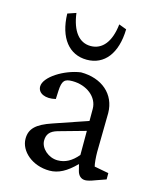

<svg xmlns="http://www.w3.org/2000/svg" viewBox="-119 -878 791 970"><g transform="rotate(15 276.5 -393.5)"><path d="M233 9C279 9 321 -13 369 -62L377 -30C383 -5 398 9 420 9C431 9 450 4 470 -4L524 -23V-56L449 -70C445 -84 442 -118 442 -145L445 -349C444 -447 369 -512 259 -512C174 -500 78 -440 78 -390C78 -354 119 -336 171 -349L173 -393C176 -445 187 -458 229 -458C304 -458 364 -411 364 -349V-286L186 -225C106 -198 75 -168 75 -116C75 -51 143 9 233 9ZM115 -781C118 -654 178 -581 270 -581C362 -581 420 -654 423 -781L383 -796C373 -703 332 -653 271 -653C211 -653 171 -703 159 -796ZM168 -131C168 -163 183 -183 221 -194L364 -234V-108C332 -70 299 -52 259 -52C211 -52 168 -91 168 -131Z"/></g></svg>

Font: TPK Tissa Web Quiz
Style: Regular
Weight: 400
Designer: Jacques Le Bailly, Suppakit Chalermlarp | Katatrad Co.,Ltd.
Foundry: Jacques Le Bailly, Cadson Demak Co.,Ltd.
Version: Version 5.000;Glyphs 3.1.2 (3151)